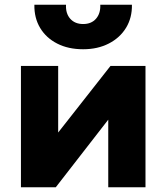

<svg xmlns="http://www.w3.org/2000/svg" viewBox="-20 -787 700 807"><path d="M68 0V-510H224.5V-230L444.5 -510H591.5V0H435V-284L214.5 0ZM329.5 -580Q267 -580 220.5 -603.8Q174 -627.5 148.8 -669.5Q123.5 -711.5 124.5 -767H257.5Q255.5 -730.5 275.2 -708.2Q295 -686 329.5 -686Q364 -686 383.5 -708.2Q403 -730.5 401.5 -767H534.5Q535.5 -712.5 509.8 -670.2Q484 -628 437.2 -604Q390.5 -580 329.5 -580Z"/></svg>

Font: Geologica Roman
Style: Bold
Weight: 700
Designer: Sindre Bremnes, Frode Helland
Foundry: Monokrom Skriftforlag AS
Version: Version 1.010;gftools[0.9.28]